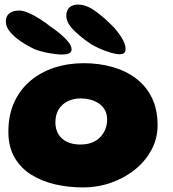

<svg xmlns="http://www.w3.org/2000/svg" viewBox="-20 -788 753 837"><path d="M340 29Q277.5 29 219.5 15.5Q161.5 2 115.8 -26.8Q70 -55.5 43.2 -101.8Q16.5 -148 16.5 -214Q16.5 -286.5 42 -342.2Q67.5 -398 112.8 -436Q158 -474 217.5 -493.2Q277 -512.5 345.5 -512.5Q411.5 -512.5 469.5 -496.2Q527.5 -480 572 -446.8Q616.5 -413.5 641.8 -362.5Q667 -311.5 667 -241.5Q667 -185.5 641.2 -136.5Q615.5 -87.5 570.5 -50.5Q525.5 -13.5 466.5 7.8Q407.5 29 340 29ZM329.5 -158Q361 -158 383 -167.2Q405 -176.5 419.2 -192.5Q433.5 -208.5 440.2 -227.5Q447 -246.5 447 -266Q447 -291 437 -308.8Q427 -326.5 410.2 -337.5Q393.5 -348.5 373 -353.8Q352.5 -359 331 -359Q301.5 -359 276.5 -347.2Q251.5 -335.5 236.5 -312.2Q221.5 -289 221.5 -254.5Q221.5 -225 234.5 -203.2Q247.5 -181.5 271.8 -169.8Q296 -158 329.5 -158ZM249 -550.5Q225.5 -550.5 191.5 -556.8Q157.5 -563 130 -574Q98 -589 69.5 -608.5Q41 -628 23.2 -649.8Q5.5 -671.5 5.5 -694Q5.5 -718 21.2 -730Q37 -742 63.5 -742Q81.5 -742 105.2 -731.5Q129 -721 154.2 -705Q179.5 -689 201 -671.5Q221.5 -658 242.5 -640.5Q263.5 -623 277.8 -605.2Q292 -587.5 292 -573Q292 -562 282.8 -556.2Q273.5 -550.5 249 -550.5ZM502.5 -551.5Q486.5 -551.5 464 -558Q441.5 -564.5 418.5 -574.5Q395.5 -584.5 377 -595.5Q331 -626 300 -658Q269 -690 269 -719.5Q269 -742 282.2 -755Q295.5 -768 319.5 -768Q355 -768 391.5 -742.5Q428 -717 465.5 -679.5Q490 -656 508.8 -626.2Q527.5 -596.5 527.5 -575Q527.5 -564 522 -557.8Q516.5 -551.5 502.5 -551.5Z"/></svg>

Font: Gluten
Style: Bold
Weight: 700
Designer: Tyler Finck
Foundry: Etcetera Type Company
Version: Version 1.204